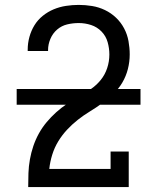

<svg xmlns="http://www.w3.org/2000/svg" viewBox="-20 -763 640 783"><path d="M95 0V-1Q95 -29 96 -57Q97 -85 102 -113Q107 -141 116 -167.5Q125 -194 138.5 -218.5Q152 -243 170 -264.5Q188 -286 209 -305Q230 -324 253.5 -339.5Q277 -355 301.5 -369Q326 -383 349.5 -399Q373 -415 390.5 -436.5Q408 -458 417 -485Q426 -512 426 -541Q426 -566 419 -591Q412 -616 394 -634.5Q376 -653 351.5 -661Q327 -669 301 -669Q277 -669 254 -663.5Q231 -658 213 -642.5Q195 -627 185.5 -604.5Q176 -582 176 -559V-555H93V-561Q93 -587 100 -612.5Q107 -638 120.5 -660Q134 -682 154.5 -698.5Q175 -715 199 -725Q223 -735 249 -739Q275 -743 301 -743Q328 -743 355.5 -738.5Q383 -734 408 -722Q433 -710 453 -691Q473 -672 486 -647.5Q499 -623 504 -595.5Q509 -568 509 -541Q509 -511 501.5 -481.5Q494 -452 479 -426.5Q464 -401 442 -380Q420 -359 396 -341.5Q372 -324 346.5 -308.5Q321 -293 297.5 -274.5Q274 -256 253.5 -234Q233 -212 217.5 -186.5Q202 -161 193 -132Q184 -103 181 -74H431V-145H505V0ZM48 -336V-400H553V-336Z"/></svg>

Font: Iosevka HT Extended
Style: Regular
Weight: 400
Width: 7
Monospace: yes
Designer: Belleve Invis
Foundry: Belleve Invis
Version: Version 32.3.0; ttfautohint (v1.8.4)